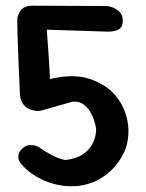

<svg xmlns="http://www.w3.org/2000/svg" viewBox="-20 -663 511 673"><path d="M232 -10Q200 -10 168.5 -18.5Q137 -27 108.5 -43.5Q80 -60 58 -84Q58 -84 53.5 -89Q49 -94 46 -102.5Q43 -111 45 -121.5Q47 -132 58 -142Q71 -154 84 -154.5Q97 -155 106 -151.5Q115 -148 115 -148Q136 -133 161 -119.5Q186 -106 210 -102Q249 -107 272.5 -123.5Q296 -140 306.5 -163.5Q317 -187 317 -210Q315 -227 308.5 -245Q302 -263 291.5 -278Q281 -293 266.5 -301Q252 -309 232 -306L130 -277Q119 -273 106 -274.5Q93 -276 81 -281.5Q69 -287 60.5 -299Q52 -311 50 -329Q47 -388 45 -442.5Q43 -497 41.5 -539.5Q40 -582 41 -601Q43 -606 45.5 -613.5Q48 -621 53.5 -628Q59 -635 71 -639.5Q83 -644 103 -643L355 -642Q355 -642 360.5 -641Q366 -640 374.5 -637Q383 -634 391.5 -628Q400 -622 405.5 -612Q411 -602 410 -587Q410 -573 402.5 -565.5Q395 -558 385.5 -555.5Q376 -553 368.5 -552.5Q361 -552 361 -552L144 -559Q146 -531 149.5 -483Q153 -435 155 -386Q190 -394 218 -395.5Q246 -397 270.5 -392.5Q295 -388 318 -377Q360 -358 385 -328Q410 -298 421 -262.5Q432 -227 430 -192.5Q428 -158 416 -131Q397 -91 368 -64Q339 -37 304 -23.5Q269 -10 232 -10Z"/></svg>

Font: Sour Gummy Black Medium
Style: Regular
Weight: 500
Version: Version 1.000